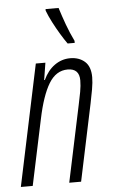

<svg xmlns="http://www.w3.org/2000/svg" viewBox="-54 -801 492 838"><g transform="rotate(-5 192.0 -382.0)"><path d="M3 0 115 -531H157L145 -456H148Q167 -497 198 -519Q229 -541 266 -541Q305 -541 330 -519Q355 -497 355 -450Q355 -428 349.5 -396.5Q344 -365 338 -337L267 0H215L286 -336Q292 -363 297 -390.5Q302 -418 302 -441Q302 -493 251 -493Q200 -493 168.5 -441Q137 -389 116 -288L55 0ZM261 -606Q248 -624 232 -650.5Q216 -677 201.5 -705Q187 -733 178 -757V-764H235Q247 -726 260.5 -689Q274 -652 292 -615V-606Z"/></g></svg>

Font: Noto Sans ExtraCondensed Light
Style: Italic
Weight: 300
Width: 2
Italic angle: -12°
Designer: Monotype Design Team
Foundry: Monotype Imaging Inc.
Version: Version 2.013; ttfautohint (v1.8.4.7-5d5b)